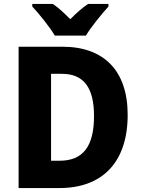

<svg xmlns="http://www.w3.org/2000/svg" viewBox="-20 -950 714 970"><path d="M257 -770H414C440 -814 495 -881 528 -917V-930H425C395 -910 368 -886 335 -853C303 -885 277 -910 247 -930H143V-917C177 -881 232 -813 257 -770ZM625 -370C625 -593 505 -714 295 -714H74V0H281C494 0 625 -127 625 -370ZM455 -364C455 -211 400 -138 281 -138H238V-577H293C400 -577 455 -511 455 -364Z"/></svg>

Font: Noto Sans Georgian SemiCondensed ExtraBold
Style: Regular
Weight: 800
Width: 4
Designer: Monotype Design Team, Akaki Razmadze
Foundry: Google LLC
Version: Version 2.005